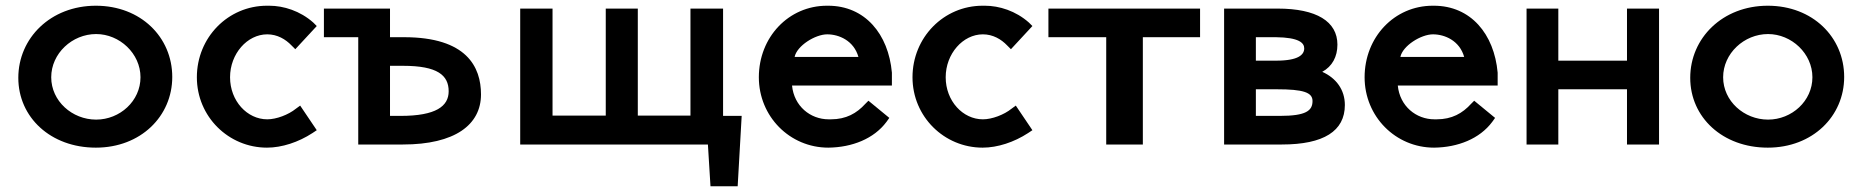

<svg xmlns="http://www.w3.org/2000/svg" viewBox="-20 -505 6507 671"><path d="M44 -233C44 -95 157 11 315 11C472 11 582 -99 582 -236C582 -375 472 -485 315 -485C157 -485 44 -372 44 -233ZM471 -235C471 -152 399 -87 316 -87C232 -87 159 -152 159 -235C159 -318 232 -386 316 -386C398 -386 471 -318 471 -235Z M921 -485H913C777 -485 668 -374 668 -235C668 -97 779 11 913 11C965 11 1023 -8 1072 -40L1087 -50L1029 -136L1014 -125C988 -104 946 -88 914 -88C844 -88 784 -152 784 -235C784 -317 844 -385 914 -385C949 -385 978 -368 999 -346L1012 -333L1087 -414L1075 -426C1029 -467 971 -485 921 -485Z M1389 -275C1509 -275 1548 -242 1548 -186C1548 -134 1504 -100 1380 -100H1343V-275ZM1112 -375H1232V0H1388C1570 0 1661 -69 1661 -175C1661 -271 1611 -375 1392 -375H1343V-475H1112Z M1798 0H2454L2463 146H2558L2572 -100H2507V-475H2393V-101H2209V-475H2097V-101H1911V-475H1798Z M2757 -306C2765 -345 2829 -385 2871 -385C2912 -385 2964 -363 2980 -306ZM3015 -153 3004 -142C2974 -109 2937 -88 2884 -88H2876C2812 -88 2755 -134 2748 -206H3097V-251C3085 -386 3003 -485 2874 -485H2870C2736 -485 2632 -375 2632 -235C2632 -98 2740 11 2875 11C2958 10 3034 -20 3078 -79L3088 -93Z M3422 -485H3414C3278 -485 3169 -374 3169 -235C3169 -97 3280 11 3414 11C3466 11 3524 -8 3573 -40L3588 -50L3530 -136L3515 -125C3489 -104 3447 -88 3415 -88C3345 -88 3285 -152 3285 -235C3285 -317 3345 -385 3415 -385C3450 -385 3479 -368 3500 -346L3513 -333L3588 -414L3576 -426C3530 -467 3472 -485 3422 -485Z M3644 -375H3846V0H3974V-375H4174V-475H3644Z M4258 0H4460C4606 0 4680 -47 4680 -138C4680 -191 4650 -232 4601 -254C4636 -273 4654 -307 4654 -349C4654 -430 4581 -475 4445 -475H4258ZM4439 -375C4520 -374 4538 -355 4538 -336C4538 -314 4518 -293 4440 -293H4369V-375ZM4442 -193C4535 -193 4567 -182 4567 -152C4567 -118 4544 -100 4453 -100H4369V-193Z M4874 -306C4882 -345 4946 -385 4988 -385C5029 -385 5081 -363 5097 -306ZM5132 -153 5121 -142C5091 -109 5054 -88 5001 -88H4993C4929 -88 4872 -134 4865 -206H5214V-251C5202 -386 5120 -485 4991 -485H4987C4853 -485 4749 -375 4749 -235C4749 -98 4857 11 4992 11C5075 10 5151 -20 5195 -79L5205 -93Z M5315 0H5426V-193H5666V0H5778V-475H5666V-293H5426V-475H5315Z M5887 -233C5887 -95 6000 11 6158 11C6315 11 6425 -99 6425 -236C6425 -375 6315 -485 6158 -485C6000 -485 5887 -372 5887 -233ZM6314 -235C6314 -152 6242 -87 6159 -87C6075 -87 6002 -152 6002 -235C6002 -318 6075 -386 6159 -386C6241 -386 6314 -318 6314 -235Z"/></svg>

Font: Mint Spirit
Style: Bold
Weight: 700
Designer: HARENDAL Hirwen
Foundry: Arkandis Digital Foundry.
Version: Version 1.004;FFEdit